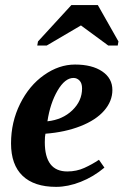

<svg xmlns="http://www.w3.org/2000/svg" viewBox="-20 -725 486 755"><path d="M421.9 -371.1Q421.9 -327.1 389.6 -290Q357.4 -252.9 296.6 -229Q235.8 -205.1 158.7 -199.2Q156.2 -189.5 156.2 -166Q156.2 -50.8 244.6 -50.8Q280.8 -50.8 311.5 -64.7Q342.3 -78.6 369.1 -96.7L390.6 -65.9Q347.7 -29.8 297.4 -10Q247.1 9.8 200.7 9.8Q114.3 9.8 68.8 -33.7Q23.4 -77.1 23.4 -161.1Q23.4 -245.1 59.1 -316.9Q94.7 -388.7 153.3 -429.9Q211.9 -471.2 274.9 -471.2Q342.3 -471.2 382.1 -444.1Q421.9 -417 421.9 -371.1ZM166.5 -248Q226.1 -254.4 264.4 -291.3Q302.7 -328.1 302.7 -377.4Q302.7 -397.9 292.7 -408.2Q282.7 -418.5 269 -418.5Q235.4 -418.5 206.3 -368.7Q177.2 -318.8 166.5 -248ZM126.5 -545.9 129.4 -562 260.7 -705.1H364.7L445.8 -562L442.9 -545.9H405.8L298.3 -625L163.6 -545.9Z"/></svg>

Font: Tinos
Style: Bold Italic
Weight: 700
Italic angle: -16.333°
Designer: Steve Matteson
Foundry: Monotype Imaging Inc.
Version: Version 1.23